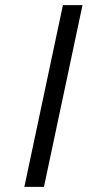

<svg xmlns="http://www.w3.org/2000/svg" viewBox="-20 -731 343 751"><path d="M75.2 0 226.1 -710.9H302.7L151.9 0Z"/></svg>

Font: Tuffy
Style: Italic
Weight: 400
Italic angle: -12°
Designer: Thatcher Ulrich, Karoly Barta and Michael Everson
Version: Version 001.271